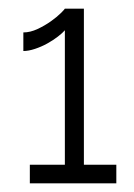

<svg xmlns="http://www.w3.org/2000/svg" viewBox="-20 -831 311 444"><path d="M249 -450V-407H49V-450H130V-761Q125 -755 114 -746.5Q103 -738 89.5 -730.5Q76 -723 61 -718Q46 -713 34 -713V-756Q50 -756 67 -764Q84 -772 98 -782Q112 -792 121 -801Q130 -810 130 -811H174V-450Z"/></svg>

Font: Rising Sun Light
Style: Regular
Weight: 300
Designer: Matt McInerney, Pablo Impallari, Rodrigo Fuenzalida (Raleway font), Stephen Hutchings (Greek), Cristiano Sobral (main ch
Foundry: The Rising Sun Project Authors
Version: Version 4.327; ttfautohint (v1.8.4.7-5d5b-dirty)